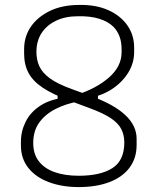

<svg xmlns="http://www.w3.org/2000/svg" viewBox="-20 -740 640 780"><path d="M303 -720Q370 -721 419.5 -699Q469 -677 497 -637.5Q525 -598 525 -546V-529Q525 -484 501 -445Q477 -406 435.5 -378.5Q394 -351 341 -342L378 -369V-323L289 -354Q371 -380 422.5 -425Q474 -470 474 -528V-539Q474 -569 465.5 -592Q457 -615 440 -632Q418 -653 382.5 -664Q347 -675 297 -674Q245 -674 207 -655.5Q169 -637 148.5 -605Q128 -573 128 -529Q128 -497 140 -470.5Q152 -444 183 -421.5Q214 -399 272 -378L357 -347Q400 -331 433 -312.5Q466 -294 489 -272.5Q512 -251 523.5 -227Q535 -203 535 -176V-151Q535 -97 506 -58.5Q477 -20 424 0Q371 20 300 20Q232 20 178.5 0Q125 -20 95 -58Q65 -96 65 -149V-165Q65 -207 84.5 -246Q104 -285 145 -311.5Q186 -338 250 -344L214 -318V-359L300 -328Q249 -319 207 -298Q165 -277 140 -243Q115 -209 115 -159Q115 -114 138 -84.5Q161 -55 202.5 -40.5Q244 -26 300 -26Q388 -26 436.5 -57Q485 -88 485 -161Q485 -192 472.5 -216Q460 -240 430 -260Q400 -280 346 -300L260 -332Q194 -357 154 -383.5Q114 -410 96 -443.5Q78 -477 78 -522V-541Q78 -591 105 -631Q132 -671 182.5 -695.5Q233 -720 303 -720Z"/></svg>

Font: Recursive Monospace Light
Style: Regular
Weight: 300
Version: Version 1.047